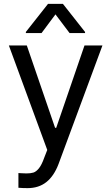

<svg xmlns="http://www.w3.org/2000/svg" viewBox="-20 -763 569 982"><path d="M74.2 197.3V122.1L89.8 123Q97.7 124 115.2 124Q136.7 124 150.9 119.6Q165 115.2 179.2 97.7Q193.4 80.1 206.1 43.9L221.7 3.9L25.4 -530.3H117.2L261.7 -109.4H267.6L412.1 -530.3H503.9L279.3 76.2Q255.9 137.7 216.8 168.5Q177.7 199.2 121.1 199.2Q95.7 199.2 74.2 197.3ZM263.7 -689.5 192.4 -593.8H112.3V-599.6L225.6 -743.2H301.8L415 -599.6V-593.8H335.9Z"/></svg>

Font: Pretendard GOV Variable
Style: Regular
Weight: 400
Designer: Base glyphs from Inter by Rasmus Andersson; Hangul glyphs from Noto Sans CJK(Source Han Sans) by Jang Soo-young and Kang
Foundry: Kil Hyung-jin
Version: Version 1.307;Glyphs 3.2 (3192)